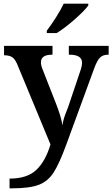

<svg xmlns="http://www.w3.org/2000/svg" viewBox="-20 -786 612 1046"><path d="M32 187Q128 187 178 139.5Q228 92 255 1L73 -438Q61 -465 46.5 -474.5Q32 -484 5 -485H2V-536H266V-488H263Q203 -488 203 -446Q203 -430 212 -408L283 -227Q314 -149 320 -103Q324 -132 336.5 -165Q349 -198 351 -202L417 -398Q427 -426 427 -444Q427 -488 359 -488H355V-536H572V-488H569Q541 -488 525 -472.5Q509 -457 493 -413L341 2Q303 106 272 154Q241 202 191 221Q141 240 45 240H32ZM235 -619Q259 -650 285.5 -692Q312 -734 327 -766H461V-756Q442 -729 387 -680.5Q332 -632 289 -606H235Z"/></svg>

Font: Noto Serif SemiBold
Style: Regular
Weight: 600
Designer: Monotype Design Team
Foundry: Monotype Imaging Inc.
Version: Version 1.001